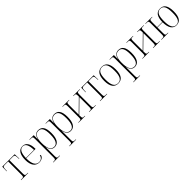

<svg xmlns="http://www.w3.org/2000/svg" viewBox="498 -2401 4496 4496"><g transform="rotate(-45 2746.5 -153.0)"><path d="M113 0H348V-10H323C260 -10 250 -16 250 -83V-524H356C411 -524 423 -514 427 -452L430 -387H440L435 -536H24L19 -387H29L32 -452C35 -514 48 -524 102 -524H208V-83C208 -16 199 -10 135 -10H113Z M709 10C804 10 853 -49 853 -84C853 -95 848 -103 839 -106C822 -40 780 0 711 0C615 0 557 -84 558 -278H869V-293C869 -450 806 -543 699 -543C581 -543 515 -451 515 -262C515 -88 589 10 709 10ZM827 -288H558C564 -444 604 -533 698 -533C785 -533 825 -441 827 -288Z M939 240H1161V230H1136C1076 230 1067 222 1067 152V7C1067 -51 1068 -104 1067 -140H1069C1088 -43 1139 10 1219 10C1329 10 1396 -81 1396 -277C1396 -462 1338 -546 1218 -546C1136 -546 1086 -489 1068 -399H1066V-536H922V-526H951C1019 -526 1026 -519 1026 -452V152C1026 222 1017 230 957 230H939ZM1217 -4C1107 -4 1067 -105 1067 -276C1067 -436 1110 -532 1214 -532C1314 -532 1354 -452 1354 -274C1354 -96 1309 -4 1217 -4Z M1474 240H1696V230H1671C1611 230 1602 222 1602 152V7C1602 -51 1603 -104 1602 -140H1604C1623 -43 1674 10 1754 10C1864 10 1931 -81 1931 -277C1931 -462 1873 -546 1753 -546C1671 -546 1621 -489 1603 -399H1601V-536H1457V-526H1486C1554 -526 1561 -519 1561 -452V152C1561 222 1552 230 1492 230H1474ZM1752 -4C1642 -4 1602 -105 1602 -276C1602 -436 1645 -532 1749 -532C1849 -532 1889 -452 1889 -274C1889 -96 1844 -4 1752 -4Z M2014 0H2235V-10H2218C2161 -10 2151 -15 2151 -83V-113L2453 -410V-83C2453 -15 2443 -10 2388 -10H2368V0H2590V-10H2568C2505 -10 2495 -15 2495 -83V-452C2495 -521 2505 -526 2568 -526H2590V-536H2370V-526H2388C2443 -526 2453 -520 2453 -453V-428L2151 -131V-453C2151 -520 2161 -526 2216 -526H2236V-536H2014V-526H2039C2099 -526 2109 -520 2109 -452V-84C2109 -15 2100 -10 2036 -10H2014Z M2729 0H2964V-10H2939C2876 -10 2866 -16 2866 -83V-524H2972C3027 -524 3039 -514 3043 -452L3046 -387H3056L3051 -536H2640L2635 -387H2645L2648 -452C2651 -514 2664 -524 2718 -524H2824V-83C2824 -16 2815 -10 2751 -10H2729Z M3323 10C3449 10 3515 -77 3515 -267C3515 -455 3449 -543 3327 -543C3197 -543 3132 -453 3132 -267C3132 -78 3204 10 3323 10ZM3324 0C3220 0 3174 -87 3174 -267C3174 -451 3216 -533 3326 -533C3431 -533 3473 -454 3473 -267C3473 -91 3434 0 3324 0Z M3593 240H3815V230H3790C3730 230 3721 222 3721 152V7C3721 -51 3722 -104 3721 -140H3723C3742 -43 3793 10 3873 10C3983 10 4050 -81 4050 -277C4050 -462 3992 -546 3872 -546C3790 -546 3740 -489 3722 -399H3720V-536H3576V-526H3605C3673 -526 3680 -519 3680 -452V152C3680 222 3671 230 3611 230H3593ZM3871 -4C3761 -4 3721 -105 3721 -276C3721 -436 3764 -532 3868 -532C3968 -532 4008 -452 4008 -274C4008 -96 3963 -4 3871 -4Z M4133 0H4354V-10H4337C4280 -10 4270 -15 4270 -83V-113L4572 -410V-83C4572 -15 4562 -10 4507 -10H4487V0H4709V-10H4687C4624 -10 4614 -15 4614 -83V-452C4614 -521 4624 -526 4687 -526H4709V-536H4489V-526H4507C4562 -526 4572 -520 4572 -453V-428L4270 -131V-453C4270 -520 4280 -526 4335 -526H4355V-536H4133V-526H4158C4218 -526 4228 -520 4228 -452V-84C4228 -15 4219 -10 4155 -10H4133Z M5252 10C5373 10 5436 -77 5436 -267C5436 -455 5373 -543 5255 -543C5135 -543 5073 -460 5069 -281H4898V-453C4898 -520 4909 -526 4967 -526H4987V-536H4761V-526H4786C4846 -526 4856 -520 4856 -452V-83C4856 -15 4846 -10 4785 -10H4761V0H4987V-10H4972C4907 -10 4898 -15 4898 -83V-271H5069C5070 -83 5137 10 5252 10ZM5253 0C5154 0 5111 -88 5111 -267C5110 -451 5151 -533 5254 -533C5353 -533 5394 -453 5394 -267C5394 -91 5357 0 5253 0Z"/></g></svg>

Font: Noto Serif Display SemiCondensed ExtraLight
Style: Regular
Weight: 200
Width: 4
Designer: Monotype Design Team
Foundry: Monotype Imaging Inc.
Version: Version 2.009